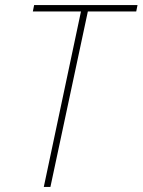

<svg xmlns="http://www.w3.org/2000/svg" viewBox="-20 -734 560 754"><path d="M152 0 298 -689H109L114 -714H520L515 -689H325L178 0Z"/></svg>

Font: Noto Sans SemiCondensed Thin
Style: Italic
Weight: 100
Width: 4
Italic angle: -12°
Designer: Monotype Design Team
Foundry: Monotype Imaging Inc.
Version: Version 2.013; ttfautohint (v1.8.4.7-5d5b)